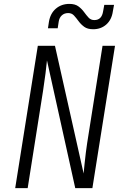

<svg xmlns="http://www.w3.org/2000/svg" viewBox="-20 -965 640 985"><path d="M58 0 174 -730H262L409 -75Q411 -97 414 -126Q417 -155 420.5 -183Q424 -211 427 -230L506 -730H570L454 0H366L221 -655Q219 -632 213.5 -588.5Q208 -545 201 -500L122 0ZM458 -815Q429 -815 412 -827.5Q395 -840 383 -856.5Q371 -873 359.5 -885.5Q348 -898 330 -898Q310 -898 297 -886Q284 -874 281 -853L276 -820H226L231 -853Q238 -896 266.5 -920.5Q295 -945 336 -945Q365 -945 382 -932.5Q399 -920 411 -903.5Q423 -887 434.5 -874.5Q446 -862 464 -862Q502 -862 509 -907L515 -940H565L559 -907Q553 -864 525.5 -839.5Q498 -815 458 -815Z"/></svg>

Font: NKDuy Mono ExtraLight
Style: Italic
Weight: 200
Italic angle: -9°
Monospace: yes
Designer: NKDuy
Foundry: NKDuy
Version: Version 2.251; ttfautohint (v1.8.4.7-5d5b)